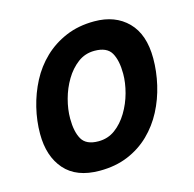

<svg xmlns="http://www.w3.org/2000/svg" viewBox="-86 -626 733 727"><g transform="rotate(-15 280.0 -262.0)"><path d="M219 14Q128 14 82 -38.5Q36 -91 36 -179Q36 -230 48.5 -281.5Q61 -333 85 -379Q109 -425 146 -460.5Q183 -496 232.5 -517Q282 -538 344 -538Q426 -538 475 -488.5Q524 -439 524 -345Q524 -294 512 -242Q500 -190 476 -144Q452 -98 415.5 -62.5Q379 -27 330 -6.5Q281 14 219 14ZM243 -95Q280 -95 308.5 -116Q337 -137 357.5 -171Q378 -205 388.5 -244Q399 -283 399 -318Q399 -370 382 -400Q365 -430 316 -430Q279 -430 250.5 -408.5Q222 -387 202 -353.5Q182 -320 171.5 -281Q161 -242 161 -206Q161 -154 178 -124.5Q195 -95 243 -95Z"/></g></svg>

Font: Ubuntu Sans Mono SemiBold
Style: Italic
Weight: 600
Italic angle: -13.5°
Monospace: yes
Designer: Dalton Maag Ltd
Foundry: Dalton Maag Ltd
Version: Version 1.006